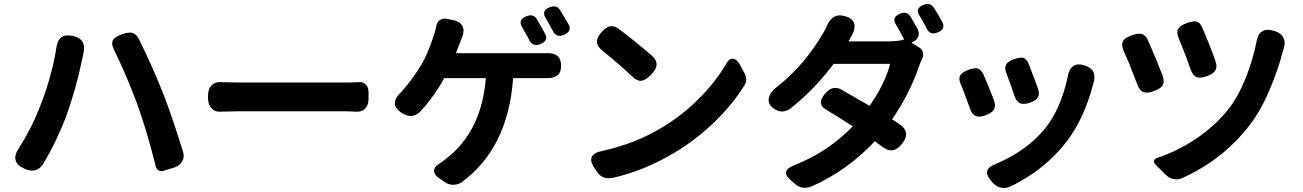

<svg xmlns="http://www.w3.org/2000/svg" viewBox="-20 -865 6488 956"><path d="M104 -24Q26 -57 75 -129Q138 -228 177 -329Q214 -422 236 -509Q251 -565 260 -624Q265 -664 285 -679Q305 -694 344 -686Q415 -670 394 -593Q393 -588 391 -578Q390 -575 390 -574Q358 -418 307 -279Q258 -153 195 -49Q163 1 104 -24ZM755 -38Q712 -212 662 -350Q605 -502 549 -614Q532 -647 543 -666Q553 -683 592 -696Q623 -706 640 -701Q660 -695 673 -668Q743 -525 795 -393Q840 -276 892 -107Q899 -83 887 -61.5Q875 -40 848 -31L835 -27L796 -15Q781 -10 770 -16.5Q759 -23 755 -38Z M1016 -374V-392Q1016 -422 1033.5 -440Q1051 -458 1078 -456Q1140 -454 1174 -454H1701Q1727 -454 1769 -456Q1788 -458 1801.5 -444Q1815 -430 1815 -406V-372Q1815 -342 1798 -324.5Q1781 -307 1755 -309Q1719 -311 1701 -311H1437H1174Q1138 -311 1076 -309Q1051 -307 1033.5 -325.5Q1016 -344 1016 -374Z M2197 43 2169 24Q2140 5 2141.5 -16.5Q2143 -38 2175 -55Q2189 -64 2199 -73Q2378 -209 2399 -476H2192Q2141 -383 2072 -309Q2033 -271 1985 -300Q1910 -344 1978 -407Q2033 -468 2080 -546Q2110 -598 2137 -680Q2145 -701 2152 -733Q2155 -754 2169.5 -764.5Q2184 -775 2205 -771L2237 -765Q2270 -758 2282 -736Q2294 -714 2282 -682Q2278 -674 2277 -670Q2273 -661 2265 -639Q2255 -613 2250 -600H2461H2672Q2684 -600 2696 -600Q2774 -606 2774 -537Q2774 -473 2698 -476Q2685 -476 2672 -476H2535Q2510 -127 2278 43Q2260 55 2238 55Q2215 56 2197 43ZM2616 -664Q2608 -681 2597 -699Q2595 -702 2592 -708Q2585 -721 2582 -726Q2555 -766 2601 -784Q2635 -798 2653 -770Q2678 -727 2693 -699Q2713 -664 2672 -646Q2635 -630 2616 -664ZM2733 -711Q2731 -714 2728 -720Q2719 -737 2714 -745Q2711 -751 2704 -763Q2700 -770 2698 -773Q2673 -811 2717 -829Q2750 -842 2768 -816Q2779 -799 2800 -763Q2807 -750 2811 -744Q2829 -710 2789 -692Q2750 -675 2733 -711Z M2952 -10 2935 -36Q2917 -64 2927.5 -85Q2938 -106 2977 -113Q3143 -150 3271 -227Q3375 -288 3462 -376Q3543 -457 3597 -549Q3610 -574 3629.5 -572.5Q3649 -571 3665 -542L3666 -539L3687 -501Q3704 -470 3688 -442Q3629 -347 3541 -261Q3450 -172 3342 -107Q3189 -15 3030 21Q2978 30 2952 -10ZM3127 -485Q3067 -542 2981 -612Q2926 -653 2977 -707Q2998 -730 3017 -734Q3037 -738 3061 -721Q3108 -686 3149 -652Q3185 -623 3227 -587Q3251 -564 3249 -541Q3248 -520 3223 -494Q3196 -466 3175 -463Q3152 -460 3127 -485Z M3940 52 3915 30Q3861 -17 3944 -46Q4106 -112 4226 -236Q4165 -276 4097 -317Q4067 -334 4067 -355Q4067 -375 4091 -402Q4126 -441 4167 -420Q4210 -396 4310 -338Q4388 -451 4412 -547H4271H4131Q4033 -417 3916 -325Q3873 -294 3831 -326Q3800 -349 3809 -381Q3817 -410 3852 -435Q3986 -541 4079 -701Q4085 -710 4094 -729Q4123 -805 4189 -784Q4265 -761 4216 -679Q4208 -665 4205 -660L4204 -659H4405Q4449 -659 4482 -668Q4470 -693 4442 -741Q4417 -779 4462 -797Q4495 -811 4513 -783Q4528 -758 4548 -723Q4559 -702 4552 -683Q4545 -664 4521 -654L4518 -653L4556 -629Q4571 -620 4575.5 -605Q4580 -590 4572.5 -575Q4565 -560 4557 -538Q4511 -401 4422 -271Q4426 -268 4434 -263Q4451 -252 4458 -247Q4517 -208 4473 -151Q4450 -121 4425.5 -117Q4401 -113 4371 -136Q4364 -142 4349 -152Q4340 -159 4336 -162Q4202 -18 4024 62Q3975 82 3940 52ZM4594 -723Q4582 -745 4576 -757Q4574 -762 4568.5 -771Q4563 -780 4560 -784Q4533 -822 4578 -841Q4612 -854 4630 -826Q4658 -783 4672 -755Q4690 -721 4650 -704Q4612 -687 4594 -723Z M4925 47Q4891 12 4895 -11.5Q4899 -35 4944 -51Q5097 -118 5184 -226Q5261 -322 5295 -477Q5308 -563 5381 -539Q5446 -518 5424 -449V-448L5423 -446Q5378 -273 5290 -159Q5223 -73 5134 -9Q5070 36 5008 65Q4961 83 4925 47ZM4810 -324Q4803 -344 4787 -386Q4777 -415 4766 -440Q4751 -470 4761 -489Q4770 -506 4804 -518Q4832 -528 4848 -524Q4865 -519 4877 -494Q4897 -449 4929 -366Q4939 -338 4929 -320Q4920 -304 4890 -292Q4859 -280 4839.5 -287Q4820 -294 4810 -324ZM5030 -391Q5025 -407 5013 -441Q5010 -449 5004 -465Q4997 -486 4993 -495Q4980 -525 4989 -542.5Q4998 -560 5031 -571Q5061 -581 5075 -577Q5092 -572 5102 -546Q5104 -541 5108 -531Q5137 -457 5148 -424Q5158 -396 5148 -380Q5138 -364 5109 -354Q5077 -343 5058.5 -351Q5040 -359 5030 -391Z M5785 6 5765 -14 5735 -44Q5724 -55 5726 -64.5Q5728 -74 5742 -79Q5842 -112 5932 -172Q6031 -238 6097 -322Q6145 -383 6184 -480Q6219 -569 6238 -665Q6243 -695 6264 -708.5Q6285 -722 6316 -713L6328 -710Q6358 -701 6370 -678Q6382 -655 6372 -624Q6371 -620 6369 -615Q6345 -521 6307 -431Q6261 -319 6205 -246Q6071 -69 5863 23Q5844 31 5822.5 26.5Q5801 22 5785 6ZM5675 -406Q5654 -412 5643 -444Q5623 -496 5609 -531Q5607 -536 5604 -545Q5585 -590 5576 -609Q5561 -642 5572 -660Q5581 -678 5618 -690Q5648 -700 5665 -696Q5684 -690 5696 -664Q5734 -579 5769 -488Q5779 -458 5769 -440Q5759 -424 5727 -412Q5693 -399 5675 -406ZM5939 -481Q5918 -489 5908 -520Q5902 -538 5887 -579Q5882 -591 5880 -597Q5874 -612 5863 -640Q5854 -662 5850 -672Q5836 -703 5847 -722Q5857 -739 5892 -751Q5923 -761 5936 -758Q5954 -755 5965 -730Q6000 -651 6032 -561Q6042 -532 6031.5 -514.5Q6021 -497 5990 -486Q5957 -474 5939 -481Z"/></svg>

Font: GenSenRounded JP B
Style: Regular
Weight: 700
Version: Version 1.501;PS 1;hotconv 16.6.51;makeotf.lib2.5.65220